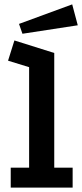

<svg xmlns="http://www.w3.org/2000/svg" viewBox="-20 -857 376 877"><path d="M29 0V-91.2H113V-550.2L16.8 -579.8L45.8 -672.2L227.8 -615V-91.2H311.8V0ZM309.8 -837 335.2 -741.5 82.5 -702.8 66.8 -747.8Z"/></svg>

Font: Podkova VF Beta
Style: Regular
Weight: 400
Designer: Ilya Yudin
Foundry: Cyreal (www.cyreal.org)
Version: Version 2.100